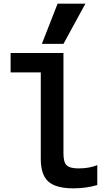

<svg xmlns="http://www.w3.org/2000/svg" viewBox="-20 -1020 590 1050"><path d="M382 10Q286 10 244.5 -27Q203 -64 203 -151V-624H38V-730H327V-181Q327 -133 344.5 -116Q362 -99 409 -99Q439 -99 464.5 -103.5Q490 -108 512 -117V-8Q481 1 448.5 5.5Q416 10 382 10ZM327 -780H209L295 -1000H447Z"/></svg>

Font: M PLUS Code Latin SemiExpanded SemiBold
Style: Regular
Weight: 600
Width: 6
Designer: Coji Morishita
Foundry: UNDERFOREST DESIGN
Version: Version 1.002; ttfautohint (v1.8.3)